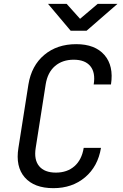

<svg xmlns="http://www.w3.org/2000/svg" viewBox="-20 -970 640 1000"><path d="M258 10Q158 10 109 -46Q60 -102 76 -200L128 -530Q144 -628 210.5 -684Q277 -740 377 -740Q475 -740 524 -683.5Q573 -627 558 -530H468Q478 -592 450.5 -625.5Q423 -659 364 -659Q305 -659 266.5 -626Q228 -593 218 -531L166 -200Q156 -138 184 -104.5Q212 -71 271 -71Q330 -71 368 -104.5Q406 -138 416 -200H506Q490 -103 423 -46.5Q356 10 258 10ZM348 -810 230 -950H327L397 -872L489 -950H592L431 -810Z"/></svg>

Font: NKDuy Mono
Style: Italic
Weight: 400
Italic angle: -9°
Monospace: yes
Designer: NKDuy
Foundry: NKDuy
Version: Version 2.251; ttfautohint (v1.8.4.7-5d5b)